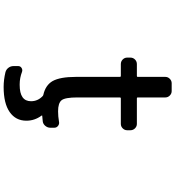

<svg xmlns="http://www.w3.org/2000/svg" viewBox="25 -779 950 1040"><g transform="rotate(90 500.0 -259.0)"><path d="M371.1 186.5Q356.4 182.6 347.2 170.4Q337.9 158.2 337.9 142.6V117.2Q337.9 105.5 348.1 99.1Q358.4 92.8 369.1 96.7Q402.3 109.4 436.5 109.4Q438.5 109.4 440.4 109.4Q528.3 109.4 528.3 47.9Q528.3 11.7 501 -14.6Q498 -17.6 494.1 -18.6Q441.4 -30.3 418.9 -69.3Q396.5 -110.4 396.5 -194.3V-433.6Q396.5 -438.5 391.6 -438.5H327.1Q312.5 -438.5 302.2 -448.7Q292 -459 292 -472.7V-490.2Q292 -504.9 302.2 -515.1Q312.5 -525.4 327.1 -525.4H391.6Q396.5 -525.4 396.5 -529.3V-679.7Q396.5 -693.4 406.7 -703.6Q417 -713.9 430.7 -713.9H473.6Q487.3 -713.9 497.6 -703.6Q507.8 -693.4 507.8 -679.7V-529.3Q507.8 -525.4 512.7 -525.4H651.4Q665 -525.4 675.3 -515.1Q685.5 -504.9 685.5 -490.2V-472.7Q685.5 -459 675.3 -448.7Q665 -438.5 651.4 -438.5H512.7Q507.8 -438.5 507.8 -433.6V-203.1Q507.8 -136.7 522.9 -117.7Q538.1 -98.6 583 -98.6Q610.4 -98.6 638.7 -103.5Q651.4 -106.4 661.6 -98.6Q671.9 -90.8 671.9 -78.1V-56.6Q671.9 -42 662.1 -29.8Q652.3 -17.6 637.7 -15.6Q622.1 -13.7 607.4 -12.7Q603.5 -12.7 606.4 -8.8Q633.8 28.3 633.8 73.2Q633.8 130.9 586.9 163.6Q540 196.3 451.2 196.3Q412.1 196.3 371.1 186.5Z"/></g></svg>

Font: Gen Jyuu Gothic L Monospace Medium
Style: Regular
Weight: 500
Designer: [Source Han Sans]
Ryoko NISHIZUKA  (kana & ideographs); Paul D. Hunt (Latin, Greek & Cyrillic); Wenlong ZHANG  (bopomofo
Version: Version 1.002.20150607